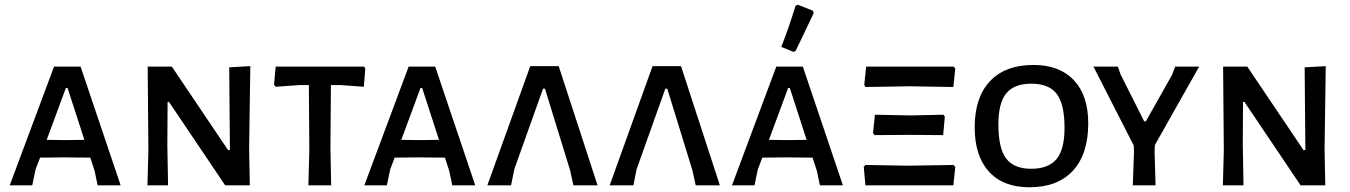

<svg xmlns="http://www.w3.org/2000/svg" viewBox="-20 -782 5696 810"><path d="M320 -501 489 0H392L379 -62L361 -117L249 -118L149 -117L130 -67L116 0H21L208 -501ZM256 -191 336 -192 265 -411H258L177 -192Z M1036 -503 1031 -153 1034 0H930L693 -352H687L686 -170L689 0H602L606 -147L603 -501H705L942 -149H950L947 -498Z M1516 -501 1521 -493 1515 -416 1418 -423H1376L1374 -159L1377 0H1281L1285 -150L1283 -423H1242L1143 -416L1136 -424L1143 -501Z M1816 -501 1985 0H1888L1875 -62L1857 -117L1745 -118L1645 -117L1626 -67L1612 0H1517L1704 -501ZM1752 -191 1832 -192 1761 -411H1754L1673 -192Z M2337 -503 2501 0H2399L2385 -64L2279 -408H2271L2150 -69L2136 0H2036L2217 -503Z M2853 -503 3017 0H2915L2901 -64L2795 -408H2787L2666 -69L2652 0H2552L2733 -503Z M3337 -568 3328 -563 3276 -584Q3308 -665 3336 -757L3346 -762L3409 -737L3413 -727ZM3367 -501 3536 0H3439L3426 -62L3408 -117L3296 -118L3196 -117L3177 -67L3163 0H3068L3255 -501ZM3303 -191 3383 -192 3312 -411H3305L3224 -192Z M3632 -415 3626 -423 3634 -501H4003L4010 -493L4002 -415L3818 -418ZM3670 -212 3663 -220 3671 -298 3820 -295 3960 -298 3966 -290 3959 -212 3815 -213ZM3631 0 3624 -78 3631 -86 3812 -83 4003 -86 4010 -78 4002 0Z M4340 -508Q4450 -508 4510.5 -443.5Q4571 -379 4571 -262Q4571 -132 4506.5 -62Q4442 8 4323 8Q4212 8 4152 -58Q4092 -124 4092 -245Q4092 -371 4156.5 -439.5Q4221 -508 4340 -508ZM4331 -429Q4259 -429 4225.5 -388.5Q4192 -348 4192 -257Q4192 -156 4225 -113Q4258 -70 4330 -70Q4403 -70 4437 -110.5Q4471 -151 4471 -243Q4471 -343 4438 -386Q4405 -429 4331 -429Z M4852 -170 4851 -140 4855 0H4759L4764 -140L4763 -168L4593 -501H4696L4707 -469L4807 -270H4814L4924 -465L4938 -501H5039Z M5573 -503 5568 -153 5571 0H5467L5230 -352H5224L5223 -170L5226 0H5139L5143 -147L5140 -501H5242L5479 -149H5487L5484 -498Z"/></svg>

Font: Alegreya Sans SC Medium
Style: Regular
Weight: 500
Designer: Juan Pablo del Peral
Foundry: Huerta Tipografica
Version: Version 2.001;PS 002.001;hotconv 1.0.88;makeotf.lib2.5.64775